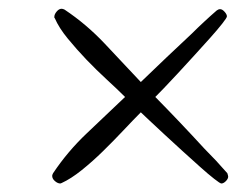

<svg xmlns="http://www.w3.org/2000/svg" viewBox="-20 -523 543 440"><path d="M502.9 -118.2Q502.9 -113.3 497.6 -107.9Q492.2 -102.5 487.3 -102.5Q484.4 -102.5 470.7 -113.3Q457 -124 438.5 -140.6Q419.9 -157.2 397.9 -177.2Q376 -197.3 356.4 -215.3Q336.9 -233.4 322.3 -247.1Q307.6 -260.7 302.7 -265.6Q285.2 -248 262.7 -224.1Q240.2 -200.2 216.3 -176.8Q192.4 -153.3 167.5 -133.3Q142.6 -113.3 121.1 -103.5L118.2 -102.5Q112.3 -102.5 106 -107.9Q99.6 -113.3 99.6 -120.1Q99.6 -122.1 101.6 -126Q134.8 -175.8 179.2 -217.8Q223.6 -259.8 266.6 -300.8Q249 -318.4 225.1 -340.3Q201.2 -362.3 178.2 -386.2Q155.3 -410.2 135.3 -434.6Q115.2 -459 105.5 -481.4Q104.5 -481.4 104.5 -483.4V-484.4Q104.5 -490.2 109.9 -496.6Q115.2 -502.9 121.1 -502.9Q124 -502.9 127.9 -501Q177.7 -467.8 219.7 -423.3Q261.7 -378.9 302.7 -335Q361.3 -391.6 419.9 -446.3Q433.6 -460 447.8 -473.1Q461.9 -486.3 476.6 -499Q480.5 -502 484.4 -502Q489.3 -502 494.6 -496.1Q500 -490.2 500 -485.4Q500 -482.4 489.3 -468.8Q478.5 -455.1 461.9 -436.5Q445.3 -418 425.3 -396Q405.3 -374 387.2 -354.5Q369.1 -335 355 -320.3Q340.8 -305.7 335.9 -300.8Q392.6 -243.2 448.2 -182.6Q461.9 -168.9 475.1 -154.8Q488.3 -140.6 501 -126Q502.9 -120.1 502.9 -118.2Z"/></svg>

Font: Calligraffitti
Style: Regular
Weight: 400
Designer: Dathan Boardman
Foundry: Open Window
Version: Version 1.001